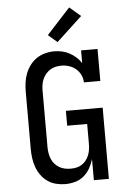

<svg xmlns="http://www.w3.org/2000/svg" viewBox="-64 -1028 727 1082"><g transform="rotate(-5 300.0 -487.0)"><path d="M261 8Q235 8 209 1.5Q183 -5 161.5 -20Q140 -35 124.5 -56.5Q109 -78 100 -103Q91 -128 87.5 -154Q84 -180 84 -206V-529Q84 -555 87.5 -581.5Q91 -608 100.5 -632.5Q110 -657 126 -678.5Q142 -700 163.5 -714.5Q185 -729 211 -736Q237 -743 263 -743Q286 -743 308 -738Q330 -733 349.5 -722.5Q369 -712 386 -697Q403 -682 415 -663V-735H508V-554H415Q415 -576 405 -596.5Q395 -617 378.5 -631Q362 -645 340.5 -652Q319 -659 297 -659Q280 -659 264 -655.5Q248 -652 233.5 -643Q219 -634 208.5 -621.5Q198 -609 191 -593.5Q184 -578 181.5 -561.5Q179 -545 179 -529V-206Q179 -190 182 -173Q185 -156 191.5 -140.5Q198 -125 209 -112.5Q220 -100 234.5 -91.5Q249 -83 265.5 -79.5Q282 -76 299 -76Q316 -76 332 -79.5Q348 -83 362 -92Q376 -101 386 -114Q396 -127 402 -142Q408 -157 410.5 -173.5Q413 -190 413 -206V-319H300V-403H508V0H423V-119Q415 -92 401 -67.5Q387 -43 365.5 -25Q344 -7 316.5 0.5Q289 8 261 8ZM287 -793 236 -837 369 -982 432 -928Z"/></g></svg>

Font: Iosevka Etoile Medium
Style: Regular
Weight: 500
Designer: Belleve Invis
Foundry: Belleve Invis
Version: Version 22.1.2; ttfautohint (v1.8.4)